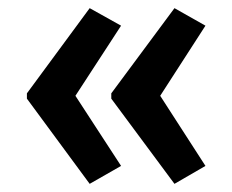

<svg xmlns="http://www.w3.org/2000/svg" viewBox="-20 -501 570 471"><path d="M408 -50 253 -259V-272L408 -481L484 -438L373 -266L484 -94ZM200 -50 46 -259V-272L200 -481L277 -438L165 -266L277 -94Z"/></svg>

Font: Noto Sans Mono Condensed SemiBold
Style: Regular
Weight: 600
Width: 3
Designer: Monotype Design Team
Foundry: Monotype Imaging Inc.
Version: Version 2.014